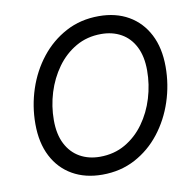

<svg xmlns="http://www.w3.org/2000/svg" viewBox="-82 -821 929 915"><g transform="rotate(-10 382.5 -363.5)"><path d="M341.3 9.8Q258.8 9.8 197.3 -25.4Q135.7 -60.5 101.8 -126.2Q67.9 -191.9 67.9 -283.2Q67.9 -369.6 94.7 -450.9Q121.6 -532.2 172.4 -596.7Q223.1 -661.1 294.4 -699.2Q365.7 -737.3 454.1 -737.3Q536.6 -737.3 597.7 -702.1Q658.7 -667 692.6 -601.6Q726.6 -536.1 726.6 -444.8Q726.6 -357.9 699.7 -276.6Q672.9 -195.3 622.3 -130.6Q571.8 -65.9 500.7 -28.1Q429.7 9.8 341.3 9.8ZM344.7 -76.2Q413.1 -76.2 467.3 -107.4Q521.5 -138.7 559.3 -191.4Q597.2 -244.1 616.9 -309.3Q636.7 -374.5 636.7 -442.4Q636.7 -510.7 613 -557.4Q589.4 -604 547.4 -627.7Q505.4 -651.4 450.7 -651.4Q382.3 -651.4 328.1 -620.1Q273.9 -588.9 235.8 -536.1Q197.8 -483.4 177.7 -418.5Q157.7 -353.5 157.7 -285.6Q157.7 -217.3 181.6 -170.7Q205.6 -124 247.8 -100.1Q290 -76.2 344.7 -76.2Z"/></g></svg>

Font: Adwaita Sans
Style: Italic
Weight: 400
Italic angle: -9.39999°
Designer: Rasmus Andersson
Foundry: rsms
Version: Version 4.001;git-9221beed3